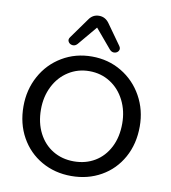

<svg xmlns="http://www.w3.org/2000/svg" viewBox="-97 -995 967 1088"><g transform="rotate(10 386.0 -451.0)"><path d="M51.4 -333.5Q51.4 -429 94.7 -507.9Q138 -586.9 214.6 -632.4Q291.1 -678 385.7 -678Q480.2 -678 556.4 -632.4Q632.7 -586.9 676.5 -508.2Q720.3 -429.6 720.3 -334.5Q720.3 -233.5 676.8 -155.3Q633.3 -77.1 557 -33.9Q480.8 9.3 385.7 9.3Q290.9 9.3 214.6 -34.3Q138.4 -77.9 94.9 -155.7Q51.4 -233.6 51.4 -333.5ZM619.6 -333.5Q619.6 -406.5 589.4 -466.2Q559.3 -525.9 506.1 -559.8Q452.9 -593.8 385.7 -593.8Q319.4 -593.8 265.9 -559.8Q212.3 -525.9 182.2 -466.2Q152.1 -406.5 152.1 -333.5Q152.1 -256.1 182.2 -197.5Q212.3 -138.8 265.3 -106.9Q318.2 -75 385.7 -75Q453.5 -75 506.4 -106.5Q559.3 -138.1 589.4 -196.7Q619.6 -255.4 619.6 -333.5ZM243.9 -764.5 327.3 -880.9Q348.7 -912.3 385 -912.3Q420.7 -912.3 443.3 -880.9L526.2 -764.5Q536.9 -749.9 529.8 -737.1Q522.7 -724.3 506.8 -722.2Q490.9 -720.1 478.2 -734.1L385 -844.5L292.4 -734.1Q279.8 -720.1 263.9 -722.2Q248 -724.3 240.6 -737.1Q233.1 -749.9 243.9 -764.5Z"/></g></svg>

Font: SN Pro Thin
Style: Regular
Weight: 200
Designer: Tobias Whetton
Foundry: Supernotes
Version: Version 1.003;Glyphs 3.3 (3324)